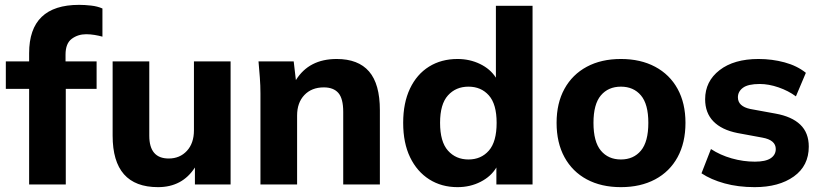

<svg xmlns="http://www.w3.org/2000/svg" viewBox="-20 -760 3383 791"><path d="M100 0V-394H4V-507H100V-541Q100 -740 306 -740Q329 -740 355.5 -737Q382 -734 402 -725V-609Q388 -613 370 -616Q352 -619 335 -619Q301 -619 275.5 -600Q250 -581 250 -535V-507H378V-394H251V0Z M631 11Q444 11 444 -201V-507H595V-201Q595 -107 675 -107Q721 -107 750 -138.5Q779 -170 779 -223V-507H930V0H783V-70Q731 11 631 11Z M1053 0V-375Q1053 -407 1050.5 -440.5Q1048 -474 1045 -507H1190L1199 -430Q1253 -517 1367 -517Q1456 -517 1500.5 -465.5Q1545 -414 1545 -306V0H1394V-299Q1394 -354 1374 -377Q1354 -400 1314 -400Q1264 -400 1234 -368.5Q1204 -337 1204 -284V0Z M1865 11Q1799 11 1748.5 -21Q1698 -53 1669.5 -112Q1641 -171 1641 -254Q1641 -336 1669 -395Q1697 -454 1747.5 -485.5Q1798 -517 1865 -517Q1915 -517 1957.5 -496.5Q2000 -476 2023 -440V-736H2174V0H2025V-70Q2003 -33 1960 -11Q1917 11 1865 11ZM1910 -103Q1962 -103 1994 -139.5Q2026 -176 2026 -254Q2026 -331 1994 -367Q1962 -403 1910 -403Q1858 -403 1825.5 -367Q1793 -331 1793 -254Q1793 -176 1825.5 -139.5Q1858 -103 1910 -103Z M2538 11Q2457 11 2397.5 -21Q2338 -53 2305.5 -112.5Q2273 -172 2273 -254Q2273 -335 2305.5 -394Q2338 -453 2397.5 -485Q2457 -517 2538 -517Q2619 -517 2679 -485Q2739 -453 2771.5 -394Q2804 -335 2804 -254Q2804 -172 2771.5 -112.5Q2739 -53 2679 -21Q2619 11 2538 11ZM2538 -103Q2590 -103 2620.5 -139.5Q2651 -176 2651 -254Q2651 -331 2620.5 -367Q2590 -403 2538 -403Q2486 -403 2455.5 -367Q2425 -331 2425 -254Q2425 -176 2455.5 -139.5Q2486 -103 2538 -103Z M3089 11Q3021 11 2965 -4.5Q2909 -20 2870 -46L2909 -146Q2947 -121 2994.5 -107.5Q3042 -94 3090 -94Q3134 -94 3155 -108Q3176 -122 3176 -146Q3176 -183 3121 -193L3018 -212Q2953 -225 2919 -260Q2885 -295 2885 -351Q2885 -425 2944.5 -471Q3004 -517 3105 -517Q3161 -517 3212.5 -503Q3264 -489 3300 -460L3259 -363Q3228 -386 3187.5 -400Q3147 -414 3110 -414Q3062 -414 3041 -398.5Q3020 -383 3020 -359Q3020 -322 3071 -311L3175 -292Q3242 -280 3277 -246.5Q3312 -213 3312 -156Q3312 -77 3250.5 -33Q3189 11 3089 11Z"/></svg>

Font: Mulish ExtraBold
Style: Regular
Weight: 800
Designer: Vernon Adams
Foundry: Vernon Adams
Version: Version 3.603; ttfautohint (v1.8.3)